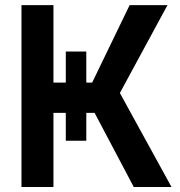

<svg xmlns="http://www.w3.org/2000/svg" viewBox="-20 -748 722 768"><path d="M243.2 -542H325.2V-185.1H243.2ZM65.9 0V-727.5H193.8V-417.5H348.6L498.5 -727.5H649.9L459.5 -376L666 0H515.1L358.4 -296.4H193.8V0Z"/></svg>

Font: Inter 24pt SemiBold
Style: Regular
Weight: 600
Designer: Rasmus Andersson
Foundry: rsms
Version: Version 4.001;git-66647c0bb